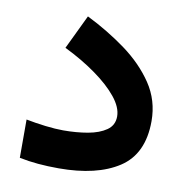

<svg xmlns="http://www.w3.org/2000/svg" viewBox="-65 -584 628 646"><g transform="rotate(10 249.5 -260.5)"><path d="M168.9 -129.4Q213.9 -129.4 252.7 -136.2Q291.5 -143.1 315.7 -159.9Q339.8 -176.8 339.8 -207Q339.8 -237.8 312 -272.2Q284.2 -306.6 236.3 -340.8Q188.5 -375 128.4 -404.3L184.6 -521.5Q256.8 -485.8 318.6 -440.7Q380.4 -395.5 418.5 -338.9Q456.5 -282.2 456.5 -211.4Q456.5 -99.1 381.3 -50Q306.2 -1 176.3 -1Q138.7 -1 105.7 -3.9Q72.8 -6.8 41.5 -13.2V-144Q73.2 -137.7 108.2 -133.5Q143.1 -129.4 168.9 -129.4Z"/></g></svg>

Font: Vazirmatn UI
Style: Bold
Weight: 700
Designer: Saber Rastikerdar
Foundry: Saber Rastikerdar
Version: Version 33.003